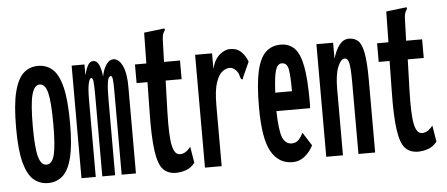

<svg xmlns="http://www.w3.org/2000/svg" viewBox="-44 -681 1839 790"><g transform="rotate(-5 875.0 -286.0)"><path d="M126 8Q92 8 67 -13Q42 -34 28 -85.5Q14 -137 14 -229Q14 -326 28 -379.5Q42 -433 67 -454.5Q92 -476 126 -476Q160 -476 185 -454.5Q210 -433 223.5 -379.5Q237 -326 237 -229Q237 -137 223.5 -85.5Q210 -34 185 -13Q160 8 126 8ZM126 -68Q149 -68 158.5 -105Q168 -142 168 -231Q168 -323 158.5 -361Q149 -399 126 -399Q104 -399 93.5 -361Q83 -323 83 -231Q83 -142 93 -105Q103 -68 126 -68Z M264 0V-465H317V-420Q323 -445 331.5 -460.5Q340 -476 354 -476Q369 -476 377.5 -457.5Q386 -439 389 -409Q395 -439 407.5 -457.5Q420 -476 437 -476Q460 -476 475 -443.5Q490 -411 489 -351V0H430V-336Q430 -382 428 -395Q426 -408 421 -408Q410 -408 406.5 -382.5Q403 -357 403 -314V0H350V-330Q350 -377 348 -392Q346 -407 340 -407Q333 -407 328 -385.5Q323 -364 323 -317V0Z M654 12Q620 12 600.5 -9Q581 -30 573 -86.5Q565 -143 567 -248L569 -370H524V-447H571L573 -574L648 -583L658 -584L659 -577Q654 -570 651 -563Q648 -556 647 -539L644 -447H710V-370H644L640 -243Q637 -142 645.5 -102.5Q654 -63 676 -63Q691 -63 702.5 -71.5Q714 -80 721 -90L732 -23Q717 -3 695.5 4.5Q674 12 654 12Z M774 -465H844V-401Q854 -440 876.5 -458.5Q899 -477 921 -476Q947 -476 964 -460Q981 -444 991 -418L963 -356L960 -347L954 -349Q950 -357 948 -366.5Q946 -376 935 -388Q923 -399 911 -399Q896 -399 880.5 -387.5Q865 -376 854 -344Q843 -312 843 -248V1H774Z M1135 10Q1078 10 1047.5 -43.5Q1017 -97 1017 -227Q1017 -320 1029 -374.5Q1041 -429 1066 -452.5Q1091 -476 1128 -476Q1163 -476 1185 -453.5Q1207 -431 1217 -378.5Q1227 -326 1227 -236Q1227 -226 1227 -219.5Q1227 -213 1226 -205H1087Q1089 -124 1100.5 -96Q1112 -68 1138 -67Q1156 -67 1167 -78.5Q1178 -90 1186 -107L1221 -52Q1208 -26 1186 -8Q1164 10 1135 10ZM1089 -281H1158Q1158 -344 1153 -371.5Q1148 -399 1126 -399Q1108 -399 1100 -372.5Q1092 -346 1089 -281Z M1275 0V-465H1344V-398Q1354 -434 1370.5 -455Q1387 -476 1410 -476Q1432 -476 1447 -463Q1462 -450 1469.5 -412Q1477 -374 1477 -299V0H1408V-297Q1408 -356 1403 -376Q1398 -396 1386 -396Q1370 -396 1357 -365Q1344 -334 1344 -273V0Z M1654 12Q1620 12 1600.5 -9Q1581 -30 1573 -86.5Q1565 -143 1567 -248L1569 -370H1524V-447H1571L1573 -574L1648 -583L1658 -584L1659 -577Q1654 -570 1651 -563Q1648 -556 1647 -539L1644 -447H1710V-370H1644L1640 -243Q1637 -142 1645.5 -102.5Q1654 -63 1676 -63Q1691 -63 1702.5 -71.5Q1714 -80 1721 -90L1732 -23Q1717 -3 1695.5 4.5Q1674 12 1654 12Z"/></g></svg>

Font: Inconsolata UltraCondensed Bold
Style: Regular
Weight: 700
Width: 1
Monospace: yes
Designer: Raph Levien, Cyreal, Brenton Simpson
Foundry: Raph Levien, Cyreal, Google
Version: Version 3.001; ttfautohint (v1.8.2.53-6de2)